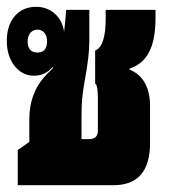

<svg xmlns="http://www.w3.org/2000/svg" viewBox="-20 -543 495 563"><path d="M32 0V-103L66 -127V-193Q66 -231 77 -261.5Q88 -292 107 -314Q112 -320 122.5 -330.5Q133 -341 136 -344L134 -346Q112 -321 80 -321Q45 -321 22.5 -350Q0 -379 0 -423Q0 -469 23.5 -496Q47 -523 86 -523Q118 -523 140.5 -503Q163 -483 168 -450Q171 -474 174 -514H242V-425Q242 -401 238.5 -371Q235 -341 227 -298Q223 -273 221 -254.5Q219 -236 219 -200V-135H241Q267 -135 267 -160V-255Q267 -294 259 -298V-395Q290 -406 290 -490V-514H436V-490Q436 -426 417 -390Q398 -354 360 -342V-339Q420 -314 420 -231V-124Q420 0 313 0ZM90 -389Q118 -389 118 -422Q118 -437 110.5 -446.5Q103 -456 90 -456Q77 -456 69 -446.5Q61 -437 61 -422Q61 -389 90 -389Z"/></svg>

Font: Noto Sans Thai Looped UI Condensed Black
Style: Regular
Weight: 900
Width: 3
Designer: Cadson Demak Team
Foundry: Cadson Demak Co., Ltd.
Version: Version 1.000; ttfautohint (v1.8.4.7-5d5b)